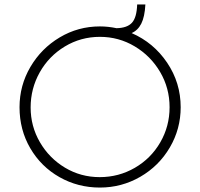

<svg xmlns="http://www.w3.org/2000/svg" viewBox="-20 -837 902 865"><path d="M794 -354Q794 -256 745 -172.5Q696 -89 612 -40.5Q528 8 430 8Q331 8 248 -39Q165 -86 116.5 -169Q68 -252 68 -354Q68 -452 117 -535.5Q166 -619 249 -668.5Q332 -718 430 -718Q467 -718 505 -710Q553 -711 574.5 -734.5Q596 -758 598 -817H635Q632 -761 616.5 -730.5Q601 -700 573 -688Q672 -645 733 -554.5Q794 -464 794 -354ZM744 -354Q744 -440 701.5 -512.5Q659 -585 587 -628Q515 -671 430 -671Q344 -671 272 -627.5Q200 -584 159 -511Q118 -438 118 -353Q118 -268 160 -196Q202 -124 273 -81.5Q344 -39 429 -39Q515 -39 587.5 -81Q660 -123 702 -195.5Q744 -268 744 -354Z"/></svg>

Font: Josefin Sans Light
Style: Regular
Weight: 300
Designer: Santiago Orozco
Foundry: Typemade
Version: Version 2.000